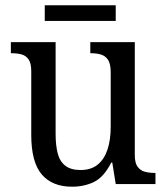

<svg xmlns="http://www.w3.org/2000/svg" viewBox="-20 -695 629 725"><path d="M252 10Q177 10 137.5 -36.5Q98 -83 98 -186V-427Q98 -456 88 -470.5Q78 -485 61.5 -489.5Q45 -494 24 -494H21V-536H190V-190Q190 -146 198 -115.5Q206 -85 227 -69Q248 -53 284 -53Q324 -53 349 -73.5Q374 -94 386 -130.5Q398 -167 398 -216V-422Q398 -454 388 -469Q378 -484 361.5 -489Q345 -494 324 -494H321V-536H489V-109Q489 -80 499.5 -65.5Q510 -51 527 -46.5Q544 -42 564 -42H567V0H417L404 -81H400Q372 -26 335 -8Q298 10 252 10ZM149 -616V-675H417V-616Z"/></svg>

Font: Noto Serif Khmer SemiCondensed
Style: Regular
Weight: 400
Width: 4
Designer: Danh Hong and the Monotype Design Team
Foundry: Monotype Imaging Inc.
Version: Version 2.004